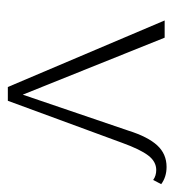

<svg xmlns="http://www.w3.org/2000/svg" viewBox="3 -458 455 502"><g transform="rotate(90 231.0 -207.5)"><path d="M462 -401 451 -380Q440 -388 425 -388Q403 -388 387 -367Q371 -346 354 -299L244 0H208L34 -410H79L228 -39L322 -315Q338 -366 360.5 -390.5Q383 -415 417 -415Q443 -415 462 -401Z"/></g></svg>

Font: Ysabeau Light
Style: Regular
Weight: 300
Designer: Christian Thalmann (Catharsis Fonts)
Version: Version 0.003